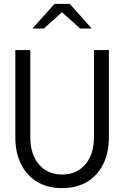

<svg xmlns="http://www.w3.org/2000/svg" viewBox="-20 -958 640 989"><path d="M300 11Q225.8 11 171.9 -21Q118 -53 88.5 -112Q59 -171 59 -251V-700H136V-251Q136 -163.5 180.5 -111.2Q225 -59 300 -59Q375 -59 419.5 -111.2Q464 -163.5 464 -251V-700H541V-251Q541 -171 511.5 -112Q482 -53 428.1 -21Q374.2 11 300 11ZM147 -811 261 -938H339L453 -811H393L299 -895L206 -811Z"/></svg>

Font: Red Hat Mono VF Light
Style: Regular
Weight: 300
Monospace: yes
Designer: Pentagram, MCKL
Foundry: Pentagram, MCKL
Version: Version 1.023